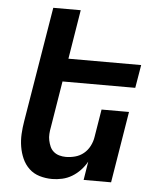

<svg xmlns="http://www.w3.org/2000/svg" viewBox="-53 -781 706 836"><g transform="rotate(5 300.0 -363.5)"><path d="M206 8Q177 8 150.5 0Q124 -8 105 -26Q86 -44 75 -68.5Q64 -93 59.5 -120.5Q55 -148 56.5 -176Q58 -204 63 -233L146 -735H266L231 -520H549L532 -419H214L181 -217Q178 -202 177 -187Q176 -172 179 -158Q182 -144 187.5 -131.5Q193 -119 203.5 -110Q214 -101 228 -97Q242 -93 257 -93Q277 -93 297.5 -98.5Q318 -104 334.5 -117.5Q351 -131 361 -150.5Q371 -170 374 -190L394 -312H514L463 0H343L356 -81Q345 -61 328.5 -43.5Q312 -26 292 -14Q272 -2 249.5 3Q227 8 206 8Z"/></g></svg>

Font: Iosevka Extended
Style: Bold Italic
Weight: 700
Width: 7
Italic angle: -9°
Monospace: yes
Designer: Belleve Invis
Foundry: Belleve Invis
Version: Version 32.5.0; ttfautohint (v1.8.4)